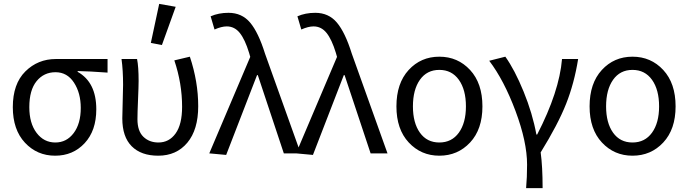

<svg xmlns="http://www.w3.org/2000/svg" viewBox="-20 -790 3546 989"><path d="M264 12Q171 12 108.5 -55Q46 -122 46 -238Q46 -358 110.5 -422Q175 -486 268 -486H534V-416Q439 -423 380 -424V-420Q476 -366 476 -227Q476 -117 416 -52.5Q356 12 264 12ZM265 -56Q323 -56 359.5 -104.5Q396 -153 396 -234Q396 -311 361 -364.5Q326 -418 266 -418Q206 -418 168.5 -372Q131 -326 131 -238Q131 -155 168.5 -105.5Q206 -56 265 -56Z M795 12Q707 12 658.5 -36.5Q610 -85 610 -180Q610 -209 612 -266.5Q614 -324 614 -353Q614 -428 606 -486H686Q694 -447 694 -373Q694 -346 691 -276.5Q688 -207 688 -176Q688 -115 718.5 -85.5Q749 -56 796 -56Q851 -56 884.5 -102.5Q918 -149 918 -240Q918 -360 878 -479L958 -498Q1001 -369 1001 -243Q1001 -122 945 -55Q889 12 795 12ZM757 -569 800 -770 885 -755 814 -558Z M1145 8 1058 0 1269 -497 1263 -518Q1242 -587 1215 -620.5Q1188 -654 1148 -654Q1121 -654 1085 -638L1065 -706Q1106 -724 1157 -724Q1226 -724 1268.5 -673.5Q1311 -623 1345 -514L1529 0H1442L1308 -403H1304Z M1592 8 1505 0 1716 -497 1710 -518Q1689 -587 1662 -620.5Q1635 -654 1595 -654Q1568 -654 1532 -638L1512 -706Q1553 -724 1604 -724Q1673 -724 1715.5 -673.5Q1758 -623 1792 -514L1976 0H1889L1755 -403H1751Z M2243 12Q2149 12 2085.5 -56Q2022 -124 2022 -242Q2022 -361 2085 -429.5Q2148 -498 2243 -498Q2338 -498 2401.5 -429.5Q2465 -361 2465 -242Q2465 -124 2401.5 -56Q2338 12 2243 12ZM2380 -242Q2380 -328 2343.5 -379Q2307 -430 2243 -430Q2179 -430 2143 -379Q2107 -328 2107 -242Q2107 -157 2143 -106.5Q2179 -56 2243 -56Q2307 -56 2343.5 -106.5Q2380 -157 2380 -242Z M2690 179Q2695 124 2695 58Q2695 -59 2635.5 -218Q2576 -377 2500 -477L2583 -498Q2631 -431 2677 -318.5Q2723 -206 2743 -97H2747Q2861 -318 2875 -486H2958Q2938 -361 2896 -255Q2854 -149 2765 -5Q2775 68 2775 179Z M3238 12Q3144 12 3080.5 -56Q3017 -124 3017 -242Q3017 -361 3080 -429.5Q3143 -498 3238 -498Q3333 -498 3396.5 -429.5Q3460 -361 3460 -242Q3460 -124 3396.5 -56Q3333 12 3238 12ZM3375 -242Q3375 -328 3338.5 -379Q3302 -430 3238 -430Q3174 -430 3138 -379Q3102 -328 3102 -242Q3102 -157 3138 -106.5Q3174 -56 3238 -56Q3302 -56 3338.5 -106.5Q3375 -157 3375 -242Z"/></svg>

Font: Toshiba Sans
Style: Regular
Weight: 400
Designer: Paul D. Hunt
Foundry: Toshiba Corporation
Version: Version 2.020;PS 2.0;hotconv 1.0.86;makeotf.lib2.5.63406